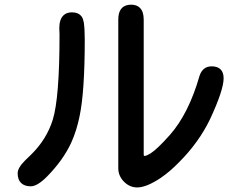

<svg xmlns="http://www.w3.org/2000/svg" viewBox="-20 -781 1040 833"><path d="M898.4 -493.2Q923.8 -493.2 937 -480Q950.2 -466.8 950.2 -441.4Q950.2 -390.6 891.6 -264.6Q842.8 -163.1 756.8 -77.1Q716.8 -36.1 676.8 -8.8Q615.2 32.2 575.2 32.2Q541 32.2 515.6 4.9Q493.2 -19.5 493.2 -50.8V-696.3Q493.2 -752.9 537.1 -759.8Q543 -760.7 548.8 -760.7Q573.2 -760.7 586.9 -747.1Q603.5 -730.5 603.5 -696.3V-113.3Q603.5 -106.4 604.5 -105.5Q605.5 -104.5 607.4 -104.5Q615.2 -104.5 632.8 -115.2Q662.1 -133.8 716.8 -195.3Q798.8 -288.1 845.7 -452.1Q859.4 -493.2 898.4 -493.2ZM347.7 -609.4Q347.7 -382.8 325.2 -276.4Q312.5 -213.9 289.1 -162.1Q253.9 -85.9 183.6 -14.6Q141.6 27.3 113.8 27.3Q85.9 27.3 71.3 12.7Q56.6 -2 56.6 -29.3Q56.6 -52.7 88.9 -85L115.2 -110.4Q182.6 -176.8 209 -261.7Q238.3 -357.4 238.3 -629.9L237.3 -659.2Q237.3 -696.3 254.9 -713.9Q268.6 -727.5 292 -727.5Q321.3 -727.5 335 -708Q340.8 -699.2 343.8 -682.6Q347.7 -653.3 347.7 -609.4Z"/></svg>

Font: FakePearl
Style: SemiBold
Weight: 400
Version: Version 1.2